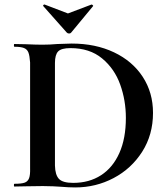

<svg xmlns="http://www.w3.org/2000/svg" viewBox="-20 -818 728 842"><path d="M247 1Q233 0 213 -1Q193 -2 168 -2L94 -1Q76 0 43 0Q41 0 41 -6Q41 -12 43 -12Q74 -12 88 -17Q102 -22 107.5 -36.5Q113 -51 112 -81V-544Q110 -574 104.5 -588Q99 -602 85 -607.5Q71 -613 43 -613Q41 -613 41 -619Q41 -625 43 -625L94 -624Q138 -622 166 -622Q199 -622 232 -625Q274 -627 294 -627Q399 -627 480 -588.5Q561 -550 606 -481Q651 -412 651 -323Q651 -227 603.5 -152.5Q556 -78 478 -37Q400 4 310 4Q282 4 247 1ZM532 -301Q532 -378 507 -447.5Q482 -517 427.5 -562Q373 -607 289 -607Q249 -607 235 -592.5Q221 -578 221 -542V-92Q222 -51 238.5 -33.5Q255 -16 301 -16Q371 -16 423 -49.5Q475 -83 503.5 -147Q532 -211 532 -301ZM170 -791 169 -793Q169 -795 171.5 -797Q174 -799 176 -798L278 -759L381 -798Q383 -799 386.5 -795.5Q390 -792 388 -791L292 -675Q289 -671 283 -671Q277 -671 273 -675Z"/></svg>

Font: Cormorant Upright
Style: Bold
Weight: 700
Designer: Christian Thalmann (Catharsis Fonts)
Foundry: Catharsis Fonts
Version: Version 3.302